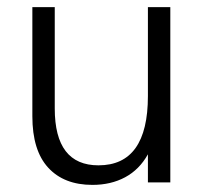

<svg xmlns="http://www.w3.org/2000/svg" viewBox="-20 -513 577 540"><path d="M71 -186V-493H134V-208Q134 -48 257 -48Q396 -48 396 -243V-493H459V0H396V-79Q372 -36 332 -14.5Q292 7 240 7Q160 7 115.5 -41.5Q71 -90 71 -186Z"/></svg>

Font: Hanken Grotesk Light
Style: Regular
Weight: 300
Designer: Alfredo Marco Pradil
Foundry: Hanken Design Co.
Version: Version 3.014